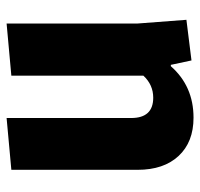

<svg xmlns="http://www.w3.org/2000/svg" viewBox="-32 -548 592 567"><g transform="rotate(-90 263.5 -264.0)"><path d="M200 12Q128 12 87 -32Q46 -76 46 -153V-526L199 -540V-172Q199 -107 259 -107Q297 -107 324 -136V-526L478 -540V-154L489 -9L369 6L356 -55H352Q293 12 200 12Z"/></g></svg>

Font: Magra
Style: Bold
Weight: 600
Designer: Viviana Monsalve
Foundry: Viviana Monsalve
Version: Version 1.001